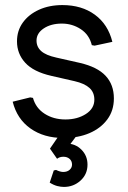

<svg xmlns="http://www.w3.org/2000/svg" viewBox="-20 -532 503 757"><path d="M230 12Q153 12 100 -25.5Q47 -63 30 -131L99 -148L110 -146Q121 -106 156 -83.5Q191 -61 238 -61Q285 -61 318.5 -82.5Q352 -104 352 -139Q352 -168 332.5 -185.5Q313 -203 274 -212L182 -233Q112 -249 79.5 -284.5Q47 -320 47 -369Q47 -411 70 -443Q93 -475 133.5 -493.5Q174 -512 226 -512Q302 -512 354 -474Q406 -436 423 -367L353 -352L342 -354Q332 -395 298.5 -417Q265 -439 224 -439Q181 -439 152.5 -420Q124 -401 124 -372Q124 -347 142.5 -330.5Q161 -314 202 -305L295 -284Q364 -268 396.5 -233Q429 -198 429 -144Q429 -96 403 -61Q377 -26 332.5 -7Q288 12 230 12ZM232 205Q220 205 206 201.5Q192 198 176 188L192 140L201 138Q209 142 216.5 144Q224 146 229 146Q245 146 254.5 137.5Q264 129 264 117Q264 103 254.5 94.5Q245 86 230 86Q215 86 205 94L177 54L223 -13H294L229 74L222 36Q227 35 232 34.5Q237 34 242 34Q277 34 301 58Q325 82 325 117Q325 155 297.5 180Q270 205 232 205Z"/></svg>

Font: Fustat
Style: Regular
Weight: 400
Designer: Mohamed Gaber, Khaled Hosny, Laura Garcia Mut
Foundry: Kief Type Foundry, Alif Type Foundry, Hard Type Foundry
Version: Version 1.007